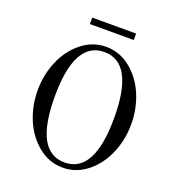

<svg xmlns="http://www.w3.org/2000/svg" viewBox="-155 -981 1010 1118"><g transform="rotate(20 350.0 -422.0)"><path d="M224 -862H496V-822H224ZM360 18Q276 18 208.5 -36.5Q141 -91 105.5 -176Q70 -261 70 -356Q70 -451 105.5 -536Q141 -621 208.5 -675.5Q276 -730 360 -730Q444 -730 511.5 -675.5Q579 -621 614.5 -536Q650 -451 650 -356Q650 -261 614.5 -176Q579 -91 511.5 -36.5Q444 18 360 18ZM360 -14Q544 -14 544 -356Q544 -698 360 -698Q176 -698 176 -356Q176 -14 360 -14Z"/></g></svg>

Font: Old Standard TT
Style: Regular
Weight: 400
Designer: Alexey Kryukov <alexios@thessalonica.org.ru>
Version: Version 2.2